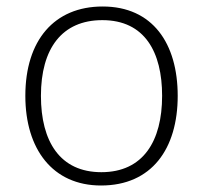

<svg xmlns="http://www.w3.org/2000/svg" viewBox="-20 -561 625 591"><path d="M527 -266C527 -427 450 -541 296 -541C147 -541 58 -437 58 -266C58 -102 142 10 291 10C447 10 527 -103 527 -266ZM106 -266C106 -412 171 -499 295 -499C426 -499 479 -400 479 -266C479 -127 421 -31 292 -31C165 -31 106 -125 106 -266Z"/></svg>

Font: Noto Sans Syriac Extralight
Style: Regular
Weight: 200
Designer: Patrick Giasson and the Monotype Design Team
Foundry: Monotype Imaging Inc.
Version: Version 3.000